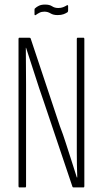

<svg xmlns="http://www.w3.org/2000/svg" viewBox="-20 -820 449 840"><path d="M65 0Q61 0 61 -5V-650Q61 -655 65 -655H108Q113 -655 114 -652L242 -268Q256 -232 268 -194Q280 -156 292.5 -118Q305 -80 316 -44H318Q317 -71 316.5 -99Q316 -127 316 -156Q316 -185 316 -213Q316 -241 316 -268V-650Q316 -655 320 -655H345Q349 -655 349 -650V-5Q349 0 345 0H302Q298 0 297 -3L172 -374Q151 -434 132 -494Q113 -554 94 -611H93Q93 -573 93.5 -532.5Q94 -492 94 -451.5Q94 -411 94 -373V-5Q94 0 90 0ZM232 -754Q213 -754 201 -761.5Q189 -769 174 -769Q162 -769 153 -764.5Q144 -760 136 -754Q131 -752 131 -758V-778Q131 -783 134 -784Q140 -790 150.5 -795Q161 -800 177 -800Q197 -800 208 -792.5Q219 -785 235 -785Q247 -785 256 -788.5Q265 -792 273 -797Q278 -799 278 -793V-775Q278 -770 276 -767Q269 -762 258.5 -758Q248 -754 232 -754Z"/></svg>

Font: Sofia Sans Extra Condensed ExtraLight
Style: Regular
Weight: 250
Designer: Botio Nikoltchev, Ani Petrova
Foundry: lettersoup
Version: Version 4.101